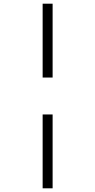

<svg xmlns="http://www.w3.org/2000/svg" viewBox="-20 -780 517 1040"><path d="M211 -360V-760H265V-360ZM211 240V-160H265V240Z"/></svg>

Font: Noto Serif Condensed
Style: Regular
Weight: 400
Width: 3
Designer: Monotype Design Team
Foundry: Monotype Imaging Inc.
Version: Version 2.015